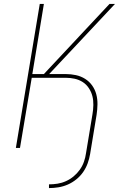

<svg xmlns="http://www.w3.org/2000/svg" viewBox="-20 -755 640 980"><path d="M230 205V186Q252 186 274 182.5Q296 179 317 169.5Q338 160 356 145Q374 130 387.5 111Q401 92 408.5 70.5Q416 49 419 27L452 -172Q456 -195 456.5 -219Q457 -243 451.5 -264.5Q446 -286 433.5 -305Q421 -324 402.5 -336Q384 -348 361.5 -353Q339 -358 315 -358H142L82 0H61L183 -735H204L145 -377H204L539 -735H567L231 -377H315Q342 -377 367.5 -371.5Q393 -366 414.5 -352.5Q436 -339 450.5 -318.5Q465 -298 471.5 -273.5Q478 -249 477.5 -222Q477 -195 473 -169L440 31Q436 55 427.5 78.5Q419 102 404.5 123Q390 144 369.5 160.5Q349 177 326 187Q303 197 278.5 201Q254 205 230 205Z"/></svg>

Font: Iosevka Curly ThExObl
Style: Regular
Weight: 100
Width: 7
Italic angle: -9°
Monospace: yes
Designer: Belleve Invis
Foundry: Belleve Invis
Version: Version 11.1.0; ttfautohint (v1.8.3)